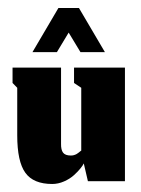

<svg xmlns="http://www.w3.org/2000/svg" viewBox="-20 -452 352 479"><path d="M122 -322 151.3 -370.7 180.7 -322H241.7L177 -432H125.7L61 -322ZM189 -44.3 199.3 0H291.7V-283.3H164.7V-245L182.7 -233V-76.3Q181.7 -75.7 179.8 -74.2Q178 -72.7 177.2 -72Q176.3 -71.3 174.7 -70.2Q173 -69 172 -68.3Q171 -67.7 169.3 -66.8Q167.7 -66 166.5 -65.7Q165.3 -65.3 163.7 -64.8Q162 -64.3 160.3 -64.2Q158.7 -64 156.7 -64Q142.7 -64 137.3 -71.2Q132 -78.3 132.3 -93.3V-283.3H11.3V-245L23 -233V-114.3Q23 -49 43.2 -21Q63.3 7 110.3 7Q125.3 7 140 0.5Q154.7 -6 164.7 -15.2Q174.7 -24.3 180.8 -32Q187 -39.7 189 -44.3Z"/></svg>

Font: Jomhuria
Style: Regular
Weight: 400
Designer: Arabic design by Kourosh Beigpour, Latin design by Eben Sorkin, engineering by Lasse Fister and Khaled Hosney
Version: Version 1.0010